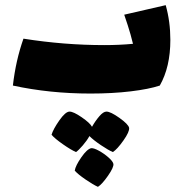

<svg xmlns="http://www.w3.org/2000/svg" viewBox="-20 -357 711 745"><path d="M641 -202Q641 -97 600 -25Q558 -11 487 -2.5Q416 6 331 6Q173 6 30 -25Q41 -122 71 -207Q229 -182 385 -182Q443 -182 496 -187Q487 -224 476 -258Q465 -292 462 -300L623 -337Q641 -273 641 -202ZM418 233Q401 226 372 206.5Q343 187 327 171Q317 189 301 207.5Q285 226 275 233Q256 225 224.5 203Q193 181 180 166Q186 145 210 110.5Q234 76 250 76Q265 76 297 98Q329 120 337 135Q350 112 365.5 94Q381 76 393 76Q409 76 443.5 100.5Q478 125 481 139Q483 154 459 188Q435 222 418 233ZM420 279Q422 292 399 325Q376 358 360 368Q342 360 312 339.5Q282 319 270 305Q273 286 295.5 253.5Q318 221 334 218Q344 217 364 228Q384 239 401 254Q418 269 420 279Z"/></svg>

Font: Lalezar
Style: Regular
Weight: 400
Designer: Borna Izadpanah
Foundry: Borna Izadpanah
Version: Version 1.004